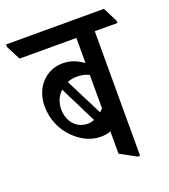

<svg xmlns="http://www.w3.org/2000/svg" viewBox="-160 -711 707 804"><g transform="rotate(-20 193.5 -309.0)"><path d="M201 -125C218 -125 233 -128 245 -133V-33L317 6H327V-549H428V-559L395 -624H-41V-613L-8 -549H245V-437C222 -454 192 -469 154 -469C82 -469 22 -412 22 -325C22 -268 45 -215 83 -178C116 -145 157 -125 201 -125ZM190 -396C211 -396 228 -393 245 -384V-235C241 -231 236 -226 232 -222L148 -388C161 -393 175 -396 190 -396ZM83 -290C83 -320 95 -347 115 -366L197 -201C188 -197 178 -195 167 -195C118 -195 83 -235 83 -290Z"/></g></svg>

Font: Noto Serif Devanagari ExtraCondensed Medium
Style: Regular
Weight: 500
Width: 2
Designer: Universal Thirst, Indian Type Foundry and the Monotype Design Team
Foundry: Monotype Imaging Inc.
Version: Version 2.004